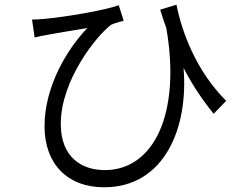

<svg xmlns="http://www.w3.org/2000/svg" viewBox="-20 -752 1040 815"><path d="M940 -324C813 -451 753 -613 729 -732L660 -711C668 -684 677 -657 686 -633C749 -270 633 -30 425 -30C326 -30 238 -85 238 -226C238 -412 390 -601 452 -647C466 -654 492 -660 505 -664L484 -730C427 -708 251 -679 169 -672C151 -670 131 -669 116 -669L127 -593C147 -598 165 -601 181 -604C221 -612 299 -624 351 -633C270 -550 169 -389 169 -216C169 -59 264 43 422 43C678 43 781 -210 759 -464C797 -390 840 -327 887 -269Z"/></svg>

Font: Noto Sans CJK JP DemiLight
Style: Regular
Weight: 350
Designer: Ryoko NISHIZUKA (kana & ideographs); Paul D. Hunt (Latin, Greek & Cyrillic); Wenlong ZHANG (bopomofo); Sandoll Communica
Foundry: Adobe Systems Incorporated
Version: Version 1.004;PS 1.004;hotconv 1.0.82;makeotf.lib2.5.63406